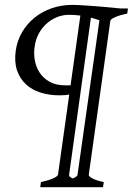

<svg xmlns="http://www.w3.org/2000/svg" viewBox="-20 -650 548 792"><path d="M390.1 -566.4Q381.3 -569.8 372.3 -572.3Q363.3 -574.7 355 -577.1L265.1 70.8Q264.2 76.2 269.8 80.3Q275.4 84.5 279.8 85.9Q285.2 84.5 292 80.3Q298.8 76.2 299.8 70.8ZM271 -297.9 311.5 -585.9Q284.2 -588.9 265.1 -588.9Q237.8 -588.9 213.4 -578.6Q189 -568.4 170.2 -550.8Q151.4 -533.2 138.9 -509.3Q126.5 -485.4 123 -458Q118.7 -431.6 123.3 -403.3Q127.9 -375 142.8 -351.6Q157.7 -328.1 184.1 -313Q210.4 -297.9 250 -297.9ZM504.9 -594.2Q473.1 -587.4 454.6 -579.1Q436 -570.8 435.1 -564L346.2 70.8Q345.2 77.1 360.6 85.7Q376 94.2 408.2 101.1L404.8 122.1H146L148.9 101.1Q180.7 94.2 199 85.9Q217.3 77.6 219.2 70.8L265.6 -259.8Q257.3 -258.3 247.6 -257.6Q237.8 -256.8 225.1 -256.8Q182.6 -256.8 146.7 -268.3Q110.8 -279.8 86.2 -303Q61.5 -326.2 50 -360.6Q38.6 -395 44.9 -440.9Q50.8 -482.4 71 -517.1Q91.3 -551.8 122.3 -576.9Q153.3 -602.1 193.4 -616Q233.4 -629.9 278.8 -629.9Q288.6 -629.9 302.5 -629.2Q316.4 -628.4 332 -627.4Q347.7 -626.5 364.5 -625.2Q381.3 -624 397.5 -622.6Q435.1 -619.1 476.1 -615.2H507.8Z"/></svg>

Font: Gentium Plus Phon
Style: Italic
Weight: 400
Italic angle: -8°
Designer: J. Victor Gaultney, Annie Olsen, Iska Routamaa, Becca Hirsbrunner
Foundry: SIL International
Version: Version 5.000